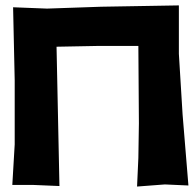

<svg xmlns="http://www.w3.org/2000/svg" viewBox="-20 -684 721 708"><path d="M28.3 -657.2 34.2 -387.7V-151.4L25.4 -2H103.5L199.2 2L188.5 -511.7L340.8 -514.6H490.2L492.2 -229.5L490.2 -101.6L485.4 3.9L587.9 -3.9L674.8 0L653.3 -261.7L639.6 -485.4V-664.1L353.5 -659.2L153.3 -652.3Z"/></svg>

Font: MaokenAssortedSans-TC
Style: Regular
Weight: 500
Version: Version 0.83